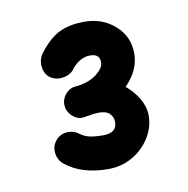

<svg xmlns="http://www.w3.org/2000/svg" viewBox="-50 -800 430 439"><g transform="rotate(-10 164.5 -580.5)"><path d="M94.7 -570.3Q93.8 -585.4 104 -597.2Q114.3 -608.9 128.9 -609.4L132.3 -609.9H132.8H134.8Q135.3 -609.9 136.2 -610.4L138.7 -610.8H139.2Q163.1 -615.2 178.7 -628.2Q194.3 -641.1 194.3 -653.3Q194.3 -673.3 172.4 -673.3Q149.4 -673.3 130.4 -651.4Q122.6 -638.7 106 -635Q89.4 -631.3 75.2 -639.2Q62.5 -647 59.3 -663.1Q56.2 -679.2 64 -693.8Q87.9 -726.6 112.3 -739Q136.7 -751.5 172.4 -751.5Q214.4 -751.5 243.4 -725.6Q272.5 -699.7 272.5 -660.2Q272.5 -621.6 239.7 -588.4Q257.8 -573.7 269 -554.2Q280.3 -534.7 280.3 -515.1Q280.3 -487.8 265.4 -463.9Q250.5 -439.9 225.1 -425Q199.7 -410.2 168 -410.2Q106.9 -410.2 69.3 -440.4Q57.1 -450.2 54.9 -466.6Q52.7 -482.9 62.5 -495.1Q72.3 -507.8 88.4 -509.3Q104.5 -510.7 117.2 -501Q125.5 -494.6 137 -491.5Q148.4 -488.3 170.9 -488.3Q202.1 -488.3 202.1 -513.7Q202.1 -524.9 194.3 -533Q186.5 -541 169.4 -541Q158.7 -541 140.1 -537.6Q137.7 -537.1 134.8 -536.6Q122.1 -534.2 110.8 -542.5Q99.6 -550.8 95.7 -563.5Q95.7 -563.5 95.7 -564Q95.7 -564.9 95.2 -565.9Q95.2 -566.9 95.2 -567.4Q95.2 -567.4 94.7 -568.8Q94.7 -569.3 94.7 -570.3Z"/></g></svg>

Font: Mikhak Black
Style: Regular
Weight: 900
Designer: Amin Abedi
Version: Version 3.3